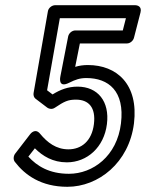

<svg xmlns="http://www.w3.org/2000/svg" viewBox="-20 -681 561 738"><path d="M89 -79 114 -111C144 -81 183 -57 237 -57C315 -57 380 -115 391 -204C402 -291 356 -348 278 -348C241 -348 211 -336 182 -318L161 -334L210 -611H464L452 -564H270C257 -564 245 -554 242 -541L212 -387C212 -387 201 -340 246 -363C270 -375 287 -381 312 -381C397 -381 460 -331 445 -207C430 -81 337 -13 245 -13C169 -13 122 -43 89 -79ZM38 -90C32 -82 30 -68 37 -59C76 -8 138 37 239 37C358 37 476 -55 495 -207C513 -357 429 -431 318 -431C301 -431 285 -429 269 -424L287 -514H468C480 -514 492 -524 495 -536L520 -633C526 -656 509 -661 499 -661H192C180 -661 166 -651 164 -637L109 -323C108 -315 110 -307 116 -302L162 -267C169 -262 181 -260 191 -267C227 -291 241 -298 272 -298C320 -298 349 -269 341 -204C333 -139 293 -107 243 -107C196 -107 162 -133 134 -167C115 -190 97 -167 95 -164Z"/></svg>

Font: Falling Sky
Style: CondOuObl
Weight: 400
Designer: Paul D. Hunt
Foundry: Adobe Systems Incorporated
Version: Version 1.02